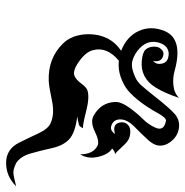

<svg xmlns="http://www.w3.org/2000/svg" viewBox="-68 -628 635 660"><g transform="rotate(-90 250.0 -297.5)"><path d="M90 -550Q106 -518 121.5 -484.5Q137 -451 156 -442Q188 -427 235 -437Q282 -447 302 -448Q379 -451 430 -400Q462 -368 463 -312Q463 -238 406 -199Q455 -180 474 -138.5Q493 -97 474 -50Q447 15 338 -15Q314 -22 287.5 -19.5Q261 -17 244 0Q261 -51 280 -81Q313 -134 373 -128Q401 -125 410 -115Q419 -105 420 -89.5Q421 -74 415 -66Q403 -48 384.5 -56Q366 -64 371 -89Q358 -78 361.5 -60Q365 -42 382 -37.5Q399 -33 411 -39Q425 -45 432 -63.5Q439 -82 435.5 -100.5Q432 -119 414 -136Q396 -153 373 -160Q350 -167 314 -150Q300 -144 286.5 -129Q273 -114 247 -81Q210 -34 190 -16Q170 2 144.5 0Q119 -2 100.5 -20.5Q82 -39 80 -61Q78 -83 99.5 -106.5Q121 -130 145 -153.5Q169 -177 170 -200Q171 -223 152 -231.5Q133 -240 120 -220Q156 -231 160 -200Q161 -188 155 -180Q142 -162 110 -170Q96 -173 76 -195.5Q56 -218 50 -220Q60 -220 70 -230Q50 -242 41.5 -277.5Q33 -313 50 -340Q50 -295 80 -280Q95 -273 128.5 -289.5Q162 -306 184 -293Q228 -268 230 -220Q231 -200 211.5 -172.5Q192 -145 172 -125Q152 -105 142 -82Q128 -52 165 -45Q175 -43 191 -72Q229 -141 270 -176Q287 -190 314 -200Q341 -210 372 -207Q421 -248 408 -296Q401 -324 360 -350Q337 -364 323 -360.5Q309 -357 294.5 -337.5Q280 -318 270 -315Q246 -307 197.5 -319.5Q149 -332 140 -330Q145 -342 151.5 -344Q158 -346 166.5 -347.5Q175 -349 180 -350Q124 -357 102 -377.5Q80 -398 71.5 -436.5Q63 -475 53 -510Q43 -545 20 -560Q-1 -570 -13 -569.5Q-25 -569 -60 -560Q-25 -595 21.5 -594.5Q68 -594 90 -550Z"/></g></svg>

Font: SOV_mook
Style: Book
Weight: 400
Version: Version 1.00